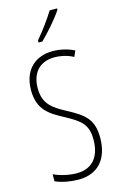

<svg xmlns="http://www.w3.org/2000/svg" viewBox="-142 -1008 678 1077"><g transform="rotate(-15 197.0 -469.5)"><path d="M306 -941V-949H263C231 -898 200 -856 156 -803V-791H178C217 -828 275 -894 306 -941ZM352 -187C352 -297 300 -331 209 -380C137 -419 85 -451 85 -544C85 -632 133 -688 221 -688C249 -688 290 -682 329 -661L344 -695C314 -710 267 -724 220 -724C117 -724 46 -660 46 -543C46 -429 109 -392 187 -350C274 -303 313 -275 313 -186C313 -90 268 -27 174 -27C131 -27 78 -39 41 -57V-16C81 2 133 10 175 10C287 10 352 -62 352 -187Z"/></g></svg>

Font: Noto Sans Ethiopic ExtraCondensed ExtraLight
Style: Regular
Weight: 200
Width: 2
Designer: Monotype Design Team
Foundry: Monotype Imaging Inc.
Version: Version 2.102